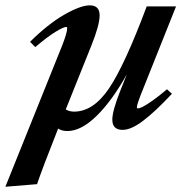

<svg xmlns="http://www.w3.org/2000/svg" viewBox="-73 -485 699 725"><path d="M181.6 9.8Q160.2 9.8 146.5 0.5Q86.4 152.3 66.9 210.4L-52.7 220.2L161.1 -311.5Q180.7 -361.3 180.7 -377.9Q180.7 -383.3 177.2 -383.3Q167 -383.3 136.5 -364.7Q106 -346.2 60.1 -307.1L40.5 -327.1Q107.9 -394 169.4 -429.4Q231 -464.8 266.1 -464.8Q303.2 -464.8 303.2 -426.8Q303.2 -390.6 272 -313L175.3 -71.8Q189 -63.5 206.5 -63.5Q279.3 -63.5 338.6 -151.1Q397.9 -238.8 481 -460.9H591.8L469.2 -153.8Q443.8 -91.8 443.8 -80.1Q443.8 -75.7 448.2 -75.7Q453.6 -75.7 466.1 -81.8Q478.5 -87.9 503.2 -105.2Q527.8 -122.6 557.6 -147.9L576.2 -130.9Q512.2 -62.5 467 -28.6Q421.9 5.4 390.1 5.4Q351.1 5.4 351.1 -33.2Q351.1 -66.9 382.3 -145L405.8 -204.1Q349.1 -103 291 -46.6Q232.9 9.8 181.6 9.8Z"/></svg>

Font: Elstob 6pt
Style: Italic
Weight: 700
Italic angle: -20°
Designer: Peter S. Baker
Version: Version 1.015